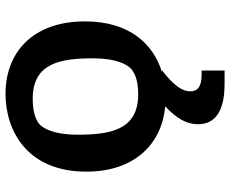

<svg xmlns="http://www.w3.org/2000/svg" viewBox="-86 -492 793 660"><g transform="rotate(-90 310.0 -161.5)"><path d="M316 -82.5C192 -82.5 177.5 -181.5 177.5 -291.5C177.5 -371.5 199 -412.5 218.5 -426C238 -438.5 263.5 -445 301.5 -445C425.5 -445 440 -346.5 440 -237C440 -157 418.5 -116 398.5 -102.5C380 -89.5 354.5 -82.5 316 -82.5ZM50.5 -261C50.5 -95 145 -1.5 275 10.5C233.5 49 213.5 83.5 213.5 123C213.5 169 240.5 214.5 352.5 214.5H398V135.5H383.5C340.5 135.5 326.5 120 326.5 96.5C326.5 70.5 344.5 41 398 0L393.5 -1C487.5 -30 567 -110.5 567 -265.5C567 -444.5 460.5 -538.5 318 -538.5C190.5 -538.5 50.5 -463.5 50.5 -261Z"/></g></svg>

Font: Monaspace Argon SemiBold
Style: Regular
Weight: 600
Designer: Riley Cran & the Lettermatic Team
Foundry: Lettermatic
Version: Version 1.000 (Monaspace Argon)